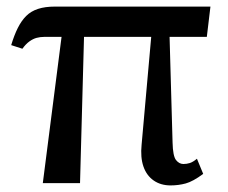

<svg xmlns="http://www.w3.org/2000/svg" viewBox="-20 -556 691 583"><path d="M48 -408 14 -419Q23 -449 34 -471Q45 -493 59.5 -507.5Q74 -522 95.5 -529Q117 -536 147 -536H619L608 -444H114Q102 -444 91 -441Q80 -438 69 -430Q58 -422 48 -408ZM110 0 171 -476H236L223 0ZM498 7Q468 7 446.5 -8Q425 -23 415.5 -50.5Q406 -78 410 -117L442 -476H494L504 -123Q505 -82 514.5 -70Q524 -58 537 -58Q547 -58 556.5 -61Q566 -64 578 -74L597 -28Q566 -5 544 1Q522 7 498 7Z"/></svg>

Font: ET Text
Style: Regular
Weight: 470
Designer: Monotype Design Team
Foundry: Monotype Imaging Inc.
Version: Version 2.009